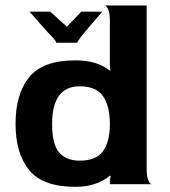

<svg xmlns="http://www.w3.org/2000/svg" viewBox="-20 -711 656 741"><path d="M404 0V-13L407 -32L404 -33Q353 10 271 10Q145 10 92.5 -54.5Q40 -119 40 -233Q40 -348 92.5 -413Q145 -478 271 -478Q356 -478 404 -438L406 -439L404 -458V-630Q404 -656 399.5 -669Q395 -682 389.5 -687Q384 -692 384 -690H546V-60Q546 -34 550.5 -20.5Q555 -7 560.5 -2.5Q566 2 566 0ZM404 -233Q404 -302 377.5 -340Q351 -378 288 -378Q181 -378 181 -232Q181 -155 208 -123Q235 -91 288 -91Q351 -91 377.5 -127.5Q404 -164 404 -233ZM278 -546H197Q197 -548 194.5 -552.5Q192 -557 183 -567Q164 -586 134 -620.5Q104 -655 94 -666H174L238 -608L294 -666H375Q364 -654 332.5 -617Q301 -580 291 -567Q283 -556 280.5 -551.5Q278 -547 278 -546Z"/></svg>

Font: Red Rose Bold
Style: Regular
Weight: 700
Designer: jaikishan Patel
Version: Version 1.000